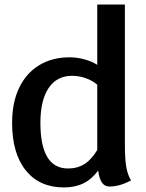

<svg xmlns="http://www.w3.org/2000/svg" viewBox="-20 -811 638 841"><path d="M554 -21Q505 6 459 6Q439 6 427 -10.5Q415 -27 410 -64Q382 -26 345.5 -8Q309 10 260 10Q153 10 93 -64.5Q33 -139 33 -273Q33 -361 63.5 -425.5Q94 -490 151 -525Q208 -560 285 -560Q317 -560 350 -551Q383 -542 406 -527V-791H527V-181Q527 -116 533 -80.5Q539 -45 554 -21ZM406 -154V-440Q387 -457 357 -468Q327 -479 296 -479Q229 -479 193 -425.5Q157 -372 157 -273Q157 -73 278 -73Q319 -73 350 -92.5Q381 -112 406 -154Z"/></svg>

Font: Krub SemiBold
Style: Regular
Weight: 600
Version: Version 1.000; ttfautohint (v1.6)